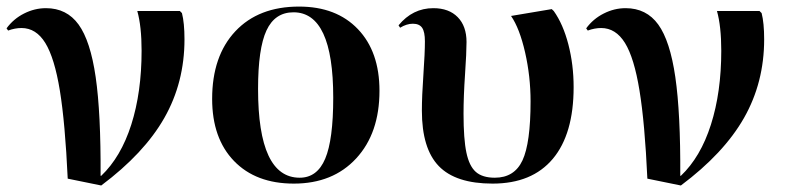

<svg xmlns="http://www.w3.org/2000/svg" viewBox="-23 -550 2419 590"><path d="M288.1 20 185.1 -1Q177.2 -171.9 160.9 -272Q144.5 -372.1 116.2 -418Q87.9 -463.9 43 -463.9Q22.9 -463.9 2 -456.1L-2.9 -462.9Q18.6 -492.2 51 -508.5Q83.5 -524.9 118.2 -524.9Q182.1 -524.9 218.5 -474.6Q254.9 -424.3 271 -313.2Q287.1 -202.1 286.1 -9.8H288.1Q348.6 -67.4 380.4 -167Q412.1 -266.6 412.1 -394Q412.1 -469.2 398.9 -516.1H529.8L536.1 -509.8Q543.9 -479.5 543.9 -429.2Q543.9 -296.4 481.9 -187.5Q419.9 -78.6 288.1 20Z M879.9 14.2Q763.2 14.2 696 -55.4Q628.9 -125 628.9 -246.1Q628.9 -377.9 700.2 -453.9Q771.5 -529.8 896 -529.8Q1010.7 -529.8 1076.9 -460.4Q1143.1 -391.1 1143.1 -271Q1143.1 -140.6 1071.5 -63.2Q1000 14.2 879.9 14.2ZM897.9 -3.9Q951.7 -3.9 976.3 -62.3Q1001 -120.6 1001 -250Q1001 -512.2 878.9 -512.2Q821.8 -512.2 795.9 -456.5Q770 -400.9 770 -276.9Q770 -3.9 897.9 -3.9Z M1490.7 14.2Q1377.4 14.2 1325.4 -39.6Q1273.4 -93.3 1273.4 -210Q1273.4 -254.9 1278.1 -321.3Q1282.7 -387.7 1282.7 -422.9Q1282.7 -452.1 1274.2 -464.6Q1265.6 -477.1 1245.6 -477.1Q1226.6 -477.1 1206.5 -464.8L1201.7 -472.2Q1245.1 -524.9 1308.6 -524.9Q1356.4 -524.9 1383.5 -497.3Q1410.6 -469.7 1410.6 -420.9Q1410.6 -388.7 1406 -321.3Q1401.4 -253.9 1401.4 -200.2Q1401.4 -122.6 1410.2 -81.1Q1418.9 -39.6 1439.2 -21.7Q1459.5 -3.9 1497.6 -3.9Q1557.6 -3.9 1582.5 -57.1Q1607.4 -110.4 1607.4 -238.8Q1607.4 -314.9 1590.6 -388.9Q1573.7 -462.9 1547.4 -501L1672.4 -522L1678.7 -516.1Q1707.5 -475.6 1723.6 -413.3Q1739.7 -351.1 1739.7 -282.2Q1739.7 -138.2 1675.8 -62Q1611.8 14.2 1490.7 14.2Z M2069.3 20 1966.3 -1Q1958.5 -171.9 1942.1 -272Q1925.8 -372.1 1897.5 -418Q1869.1 -463.9 1824.2 -463.9Q1804.2 -463.9 1783.2 -456.1L1778.3 -462.9Q1799.8 -492.2 1832.3 -508.5Q1864.7 -524.9 1899.4 -524.9Q1963.4 -524.9 1999.8 -474.6Q2036.1 -424.3 2052.2 -313.2Q2068.4 -202.1 2067.4 -9.8H2069.3Q2129.9 -67.4 2161.6 -167Q2193.4 -266.6 2193.4 -394Q2193.4 -469.2 2180.2 -516.1H2311L2317.4 -509.8Q2325.2 -479.5 2325.2 -429.2Q2325.2 -296.4 2263.2 -187.5Q2201.2 -78.6 2069.3 20Z"/></svg>

Font: Display Semibold
Style: Regular
Weight: 600
Designer: Latin by Veronika Burian and Jose Scaglione. Greek by Irene Vlachou. Cyrillic by Vera Evstafieva.
Foundry: TypeTogether
Version: Version 3.002